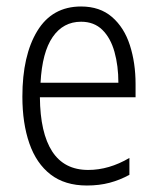

<svg xmlns="http://www.w3.org/2000/svg" viewBox="-20 -562 485 592"><path d="M230 -542Q288 -542 325.5 -509.5Q363 -477 380.5 -422.5Q398 -368 398 -303V-262H103Q104 -152 141 -95Q178 -38 252 -38Q316 -38 379 -75V-23Q350 -7 318 1.5Q286 10 248 10Q180 10 136 -24Q92 -58 70.5 -120Q49 -182 49 -264Q49 -391 95 -466.5Q141 -542 230 -542ZM230 -495Q175 -495 142.5 -448Q110 -401 105 -307H345Q345 -359 333 -402Q321 -445 295.5 -470Q270 -495 230 -495Z"/></svg>

Font: Noto Sans Myanmar UI Condensed Light
Style: Regular
Weight: 300
Width: 3
Designer: Monotype Design Team
Foundry: Monotype Imaging Inc.
Version: Version 2.103; ttfautohint (v1.8.4.7-5d5b)